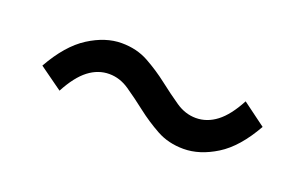

<svg xmlns="http://www.w3.org/2000/svg" viewBox="-36 -509 568 358"><g transform="rotate(20 248.5 -330.0)"><path d="M336 -257Q306 -257 282.5 -270Q259 -283 238.5 -299Q218 -315 199 -328Q180 -341 159 -341Q137 -341 118 -326.5Q99 -312 82 -280L36 -313Q63 -361 96 -382Q129 -403 161 -403Q191 -403 214.5 -390Q238 -377 258.5 -361Q279 -345 298 -332Q317 -319 338 -319Q360 -319 379 -333.5Q398 -348 415 -380L461 -346Q434 -298 401 -277.5Q368 -257 336 -257Z"/></g></svg>

Font: Source Sans Pro
Style: Regular
Weight: 400
Designer: Paul D. Hunt
Foundry: Adobe Systems Incorporated
Version: Version 2.021;PS 2.000;hotconv 1.0.86;makeotf.lib2.5.63406